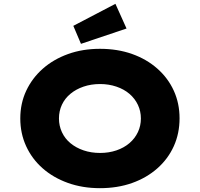

<svg xmlns="http://www.w3.org/2000/svg" viewBox="-20 -973 1044 1003"><path d="M502 10Q411 10 334.5 -17.5Q258 -45 202.5 -94Q147 -143 116.5 -209.5Q86 -276 86 -354Q86 -433 117 -499Q148 -565 203.5 -614Q259 -663 335 -690.5Q411 -718 502 -718Q594 -718 670 -691Q746 -664 802 -614.5Q858 -565 888 -499Q918 -433 918 -355Q918 -276 888 -209.5Q858 -143 802 -93.5Q746 -44 670 -17Q594 10 502 10ZM503 -174Q549 -174 588.5 -187.5Q628 -201 656.5 -225.5Q685 -250 700.5 -283Q716 -316 716 -354Q716 -392 700.5 -425Q685 -458 656.5 -482.5Q628 -507 588 -520.5Q548 -534 503 -534Q456 -534 416.5 -520.5Q377 -507 348 -483Q319 -459 303.5 -426Q288 -393 288 -354Q288 -316 303.5 -282.5Q319 -249 348 -225Q377 -201 416.5 -187.5Q456 -174 503 -174ZM403 -744 363 -838 583 -953 641 -824Z"/></svg>

Font: Lexend Giga ExtraBold
Style: Regular
Weight: 800
Designer: Bonnie Shaver-Troup, Thomas Jockin
Foundry: Lexend
Version: Version 1.007